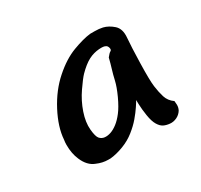

<svg xmlns="http://www.w3.org/2000/svg" viewBox="-88 -886 617 588"><g transform="rotate(-30 220.0 -592.0)"><path d="M287.6 -772.9Q295.9 -772.9 303.2 -772.9Q318.8 -772.9 331.5 -770Q349.6 -765.6 366 -751Q382.3 -736.3 379.6 -706.5Q377 -676.8 375.5 -617.2Q374 -557.6 377 -535.6Q379.9 -513.7 385.5 -495.6Q391.1 -477.5 408.2 -465.3Q409.2 -457 409.2 -451.7Q409.2 -441.9 404.8 -433.6Q397.9 -422.4 386 -416.7Q374 -411.1 361.8 -412.4Q349.6 -413.6 340.6 -418Q331.5 -422.4 324 -434.8Q316.4 -447.3 312.7 -470.7Q309.1 -494.1 308.6 -511Q308.1 -527.8 308.1 -526.9Q305.7 -522 296.4 -508.1Q287.1 -494.1 273.7 -478.3Q260.3 -462.4 241.2 -447.3Q222.2 -432.1 198.2 -422.9Q174.3 -413.6 151.4 -411.1Q147 -411.1 143.1 -411.1Q123 -411.1 103 -419.9Q78.1 -429.2 64.9 -460.4Q54.7 -483.4 54.7 -514.6Q54.7 -523.4 56.2 -532.2Q59.1 -574.7 85.4 -625Q111.8 -675.3 149.7 -708.7Q187.5 -742.2 224.6 -756.1Q261.7 -770 287.6 -772.9ZM300.8 -681.6Q309.6 -692.9 314.5 -695.3Q319.3 -697.8 317.9 -704.8Q316.4 -711.9 312.3 -714.8Q308.1 -717.8 302 -718.5Q295.9 -719.2 287.1 -718.5Q278.3 -717.8 269 -715.3Q259.8 -712.9 250 -707.8Q240.2 -702.6 230.5 -694.8Q220.7 -687 210.4 -676.5Q200.2 -666 180.7 -637.7Q161.1 -609.4 150.1 -577.1Q139.2 -544.9 141.6 -518.6Q144 -492.2 151.1 -484.6Q158.2 -477.1 168.2 -476.1Q178.2 -475.1 189.7 -479Q201.2 -482.9 213.6 -492.4Q226.1 -502 238.5 -518.1Q251 -534.2 264.2 -562.7Q277.3 -591.3 281.7 -610.8Q286.1 -630.4 291 -646Q295.9 -661.6 300.8 -681.6Z"/></g></svg>

Font: Myanmar Kalay
Style: Regular
Weight: 400
Designer: Khon Soe Zaw Thu
Foundry: PaOh Unicode khonsoezawthu@gmail.com and @hotmail.com
Version: Version 1.20 December 6, 2016